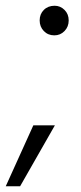

<svg xmlns="http://www.w3.org/2000/svg" viewBox="-63 -528 283 668"><path d="M126 -405Q104 -405 89.5 -420Q75 -435 75 -457Q75 -479 89.5 -493.5Q104 -508 127 -508Q147 -508 161.5 -493.5Q176 -479 176 -457Q176 -435 161.5 -420Q147 -405 126 -405ZM-43 120 53 -92H128L7 120Z"/></svg>

Font: DM Sans 24pt Light
Style: Italic
Weight: 300
Italic angle: -10°
Designer: Colophon Foundry, Jonny Pinhorn
Foundry: Colophon Foundry
Version: Version 4.004;gftools[0.9.30]